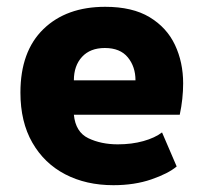

<svg xmlns="http://www.w3.org/2000/svg" viewBox="-20 -538 598 564"><path d="M313 6Q233 6 171.5 -26Q110 -58 75 -119Q40 -180 40 -266Q40 -387 107.5 -452.5Q175 -518 289 -518Q369 -518 419.5 -487.5Q470 -457 494 -406Q518 -355 518 -293Q518 -271 515.5 -247.5Q513 -224 508 -201H197Q202 -150 239.5 -132Q277 -114 326 -114Q367 -114 401 -123.5Q435 -133 456 -149L499 -49Q474 -28 424.5 -11Q375 6 313 6ZM197 -302H378Q378 -342 355.5 -369.5Q333 -397 288 -397Q245 -397 221 -371Q197 -345 197 -302Z"/></svg>

Font: Braah One
Style: Regular
Weight: 400
Designer: Ashish Kumar
Foundry: Ashish Kumar
Version: Version 1.001; ttfautohint (v1.8.4.7-5d5b);gftools[0.9.29]